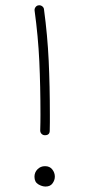

<svg xmlns="http://www.w3.org/2000/svg" viewBox="-20 -702 330 718"><path d="M124.5 -682.1Q131.8 -683.1 137.9 -678.5Q144 -673.8 144.5 -667Q157.7 -569.3 162.1 -474.6Q166.5 -379.9 166.5 -273.9Q166.5 -259.8 166.5 -244.4Q166.5 -229 166 -213.4Q166 -196.3 147.9 -196.3Q140.6 -196.3 135.5 -201.4Q130.4 -206.5 130.4 -213.9Q130.9 -229.5 131.1 -244.6Q131.3 -259.8 131.3 -273.9Q131.3 -379.4 127 -472.9Q122.6 -566.4 109.4 -662.1Q108.4 -669.4 113 -675.5Q117.7 -681.6 124.5 -682.1ZM185.1 -41.5Q185.1 -28.3 176.5 -16.4Q168 -4.4 150.4 -4.4Q137.2 -4.4 123 -12.9Q108.9 -21.5 108.9 -41Q108.9 -57.6 120.4 -69.1Q131.8 -80.6 148.4 -80.6Q166 -80.6 175.5 -68.4Q185.1 -56.2 185.1 -41.5Z"/></svg>

Font: Mikhak ExtraLight
Style: Regular
Weight: 200
Designer: Amin Abedi
Version: Version 3.3